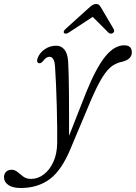

<svg xmlns="http://www.w3.org/2000/svg" viewBox="-129 -693 680 962"><path d="M303 -231Q353 -354 398.5 -410Q444 -466 493.5 -466Q531.5 -466 531.5 -431Q531.5 -396 484.5 -384Q457.5 -379 433.8 -363Q410 -347 384 -305.8Q358 -264.5 324 -184.5L226 48.5Q180.5 160 120.2 204.5Q60 249 -25 249Q-65.5 249 -87.2 233.8Q-109 218.5 -109 195Q-109 178.5 -98.8 168Q-88.5 157.5 -71 157.5Q-54.5 157.5 -41 169Q-27.5 180.5 -12 192Q3.5 203.5 26 203.5Q60.5 203.5 90 181.2Q119.5 159 138 119Q156.5 79 157.5 25Q158 -6.5 157.5 -55.5Q157 -104.5 155.5 -160Q154 -215.5 151.8 -267.2Q149.5 -319 147 -355.5Q144.5 -408.5 119 -408.5Q103 -408.5 88 -388.5Q76.5 -373.5 65.5 -376.5Q52 -380.5 59.5 -401.5Q69 -428 94.8 -446Q120.5 -464 153.5 -464Q178 -464 194 -444.2Q210 -424.5 212.5 -383.5Q214 -363 215 -321.8Q216 -280.5 216.5 -227.5Q217 -174.5 217 -118.2Q217 -62 217 -12.5ZM436 -527Q425 -520.5 414.5 -529.5L335.5 -608.5L215 -529.5Q199.5 -520.5 192.5 -527Q185.5 -534.5 199 -547.5L317.5 -654.5Q327 -663.5 335.2 -668.2Q343.5 -673 352.5 -673Q362 -673 367.2 -668.2Q372.5 -663.5 377.5 -654.5L440.5 -547.5Q447.5 -534.5 436 -527Z"/></svg>

Font: Fraunces 9pt Soft Light
Style: Italic
Weight: 300
Italic angle: -16°
Version: Version 1.000;[0bf87f6ff]